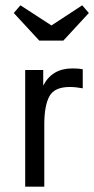

<svg xmlns="http://www.w3.org/2000/svg" viewBox="-20 -704 355 724"><path d="M292 -443V-371Q265 -376 243 -376Q185 -376 166 -340.5Q147 -305 147 -234V0H75V-440H143V-381Q176 -446 253 -446Q276 -446 292 -443ZM174 -608 290 -684 315 -655 219 -551H128L32 -655L57 -684Z"/></svg>

Font: Tilda Sans
Style: Regular
Weight: 400
Designer: ParaType Ltd
Foundry: ParaType Ltd
Version: Version 1.002W